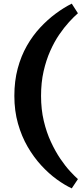

<svg xmlns="http://www.w3.org/2000/svg" viewBox="-20 -865 456 1057"><path d="M375 172Q336 154 292.5 122.5Q249 91 207.5 46Q166 1 132.5 -56.5Q99 -114 79 -184.5Q59 -255 59 -337Q59 -419 77.5 -488Q96 -557 128 -613Q160 -669 201 -713Q242 -757 286.5 -790Q331 -823 375 -845L409 -792Q387 -773 360 -743.5Q333 -714 306 -674.5Q279 -635 256.5 -584.5Q234 -534 220 -472.5Q206 -411 206 -337Q206 -263 221 -199.5Q236 -136 260.5 -83.5Q285 -31 312.5 9.5Q340 50 366 78Q392 106 409 121Z"/></svg>

Font: BioRhyme ExtraBold
Style: Regular
Weight: 800
Designer: Aoife Mooney
Foundry: Aoife Mooney Type
Version: Version 1.600;gftools[0.9.33]